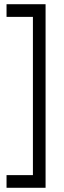

<svg xmlns="http://www.w3.org/2000/svg" viewBox="-20 -743 304 910"><path d="M196 147H11V87H136V-663H11V-723H196Z"/></svg>

Font: Spirax
Style: Regular
Weight: 400
Designer: Brenda Gallo (gbrenda1987@gmail.com)
Foundry: Brenda Gallo
Version: Version 1.002